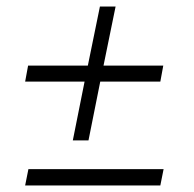

<svg xmlns="http://www.w3.org/2000/svg" viewBox="-20 -605 593 588"><path d="M203 -175 239 -355H57L66 -404H249L286 -585H334L297 -404H480L471 -355H287L251 -175ZM67 -87H481L471 -37H57Z"/></svg>

Font: Gontserrat Light
Style: Italic
Weight: 300
Italic angle: -11.3°
Designer: Julieta Ulanovsky
Foundry: Julieta Ulanovsky
Version: Version 6.001